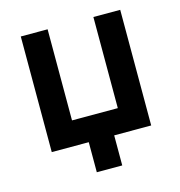

<svg xmlns="http://www.w3.org/2000/svg" viewBox="-96 -586 753 802"><g transform="rotate(-15 280.0 -185.0)"><path d="M225 0H65V-500H181V-106H379V-500H495V0H335V130H225Z"/></g></svg>

Font: PT Root UI Bold
Style: Regular
Weight: 700
Designer: Vitaly Kuzmin
Foundry: ParaType Ltd.
Version: Version 2.000G